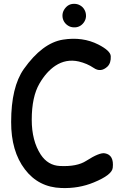

<svg xmlns="http://www.w3.org/2000/svg" viewBox="-20 -947 643 992"><path d="M361.8 -927.2Q362.8 -927.2 363.8 -927.2Q380.4 -927.2 394.5 -918.9Q409.7 -910.2 417.5 -894.5Q424.3 -881.3 424.3 -866.2Q424.3 -863.8 424.3 -861.3Q422.9 -843.8 412.1 -829.6Q402.3 -816.9 390.6 -811.5Q378.4 -805.2 363.3 -805.7Q361.8 -805.7 360.4 -805.7Q345.2 -806.2 332.5 -814Q319.3 -821.8 311 -835.4Q302.7 -849.6 302.7 -866.2Q302.7 -881.8 310.5 -895.5Q318.8 -909.7 331.5 -918.5Q345.2 -927.2 361.8 -927.2ZM266.1 -607.4Q219.7 -576.7 184.1 -515.6Q144 -446.8 144 -328.6Q144 -219.7 190.4 -148.4Q227.5 -92.3 289.6 -89.4Q377.9 -85 425.8 -116.2Q495.1 -160.6 522.5 -154.8Q569.8 -146 562.5 -80.1Q558.6 -43 464.4 -4.4Q386.7 27.8 296.9 24.4Q178.7 20.5 108.4 -72.3Q37.1 -166 37.6 -316.9Q37.6 -497.1 103 -590.3Q198.7 -725.1 305.2 -742.2Q406.7 -758.3 488.3 -716.8Q550.3 -685.1 552.2 -657.2Q554.2 -621.6 535.2 -603Q500.5 -570.8 463.9 -596.2Q430.2 -619.1 386.7 -629.4Q321.8 -644 266.1 -607.4Z"/></svg>

Font: Comic Relief LRS
Style: Regular
Weight: 400
Designer: Jeff Davis
Foundry: Loudifier
Version: Version 1.0